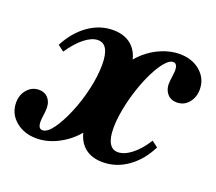

<svg xmlns="http://www.w3.org/2000/svg" viewBox="-111 -578 797 709"><g transform="rotate(20 287.5 -223.0)"><path d="M92 14Q43 14 10 -14Q-23 -42 -23 -85Q-23 -116 -4.5 -137Q14 -158 41 -158Q66 -158 79.5 -140Q93 -122 90 -93L87 -67Q81 -22 103 -22Q122 -22 143.5 -52Q165 -82 184.5 -128.5Q204 -175 216 -227.5Q228 -280 228 -325Q228 -405 183 -405Q159 -405 131 -383Q103 -361 76 -321L52 -339Q81 -395 126 -427Q171 -459 223 -459Q276 -459 305 -426Q334 -393 332 -329L303 -345Q321 -379 350 -405Q379 -431 414.5 -445.5Q450 -460 484 -460Q534 -460 566 -432Q598 -404 598 -362Q598 -331 580 -309.5Q562 -288 534 -288Q508 -288 494 -307Q480 -326 484 -357L487 -381Q493 -424 471 -424Q457 -424 440 -404Q423 -384 406.5 -351Q390 -318 376.5 -277.5Q363 -237 355 -195.5Q347 -154 347 -119Q347 -81 358.5 -61Q370 -41 392 -41Q417 -41 445.5 -63Q474 -85 499 -125L523 -107Q495 -51 450 -19Q405 13 352 13Q299 13 270.5 -20Q242 -53 243 -117L272 -101Q245 -50 194.5 -18Q144 14 92 14Z"/></g></svg>

Font: Baskervville
Style: Bold Italic
Weight: 700
Italic angle: -18°
Version: Version 1.100